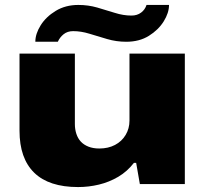

<svg xmlns="http://www.w3.org/2000/svg" viewBox="-20 -745 828 777"><path d="M296 12Q178 12 118.5 -46Q59 -104 59 -216V-528H283V-243Q283 -222 289 -203.5Q295 -185 307 -172Q319 -159 338 -151.5Q357 -144 382 -144Q418 -144 445.5 -158.5Q473 -173 488.5 -199Q504 -225 504 -257V-528H728V0H546L531 -86H522Q495 -51 458.5 -29.5Q422 -8 380.5 2Q339 12 296 12ZM123 -576Q123 -608 144.5 -642.5Q166 -677 205.5 -701Q245 -725 297 -725Q337 -725 373.5 -714.5Q410 -704 444.5 -693Q479 -682 512 -682Q535 -682 551 -694Q567 -706 573 -725H664Q664 -693 642.5 -658.5Q621 -624 582.5 -600Q544 -576 491 -576Q451 -576 413.5 -587Q376 -598 342 -608.5Q308 -619 276 -619Q253 -619 237.5 -606.5Q222 -594 214 -576Z"/></svg>

Font: Archivo Expanded Black
Style: Regular
Weight: 900
Width: 7
Designer: Hector Gatti
Foundry: Omnibus-Type
Version: Version 2.001